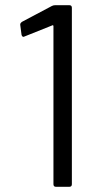

<svg xmlns="http://www.w3.org/2000/svg" viewBox="-20 -720 390 740"><path d="M180 -697Q186 -700 193 -700H247Q257 -700 257 -690V-10Q257 0 247 0H196Q186 0 186 -10V-619Q186 -621 185 -622Q184 -623 183 -623Q182 -623 181 -622L71 -578Q65 -578 63 -586L58 -624V-626Q58 -631 65 -636Z"/></svg>

Font: LinhAnh
Style: Regular
Weight: 400
Designer: Jeremy Tribby
Foundry: Tribby Type
Version: Version 1.408